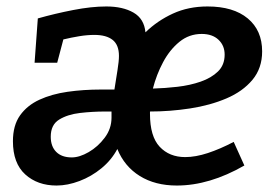

<svg xmlns="http://www.w3.org/2000/svg" viewBox="-20 -563 843 594"><path d="M736 -51Q628 11 527 11Q460 11 412.5 -18.5Q365 -48 343 -102Q325 -68 294 -42.5Q263 -17 226 -3Q189 11 155 11Q96 11 58 -23.5Q20 -58 20 -126Q20 -175 42 -206Q64 -237 102 -254.5Q140 -272 189 -279Q238 -286 292 -286H334Q339 -318 343.5 -346Q348 -374 348 -390Q348 -424 328.5 -439.5Q309 -455 272 -455Q250 -455 225.5 -451Q201 -447 176 -441L157 -369H87L97 -506Q150 -521 206.5 -532Q263 -543 309 -543Q360 -543 393 -524Q426 -505 430 -463Q467 -499 515 -521Q563 -543 622 -543Q702 -543 746.5 -506Q791 -469 791 -404Q791 -352 761 -316Q731 -280 680.5 -258.5Q630 -237 568 -227.5Q506 -218 444 -218Q444 -215 444 -211Q444 -141 474 -109Q504 -77 553 -77Q585 -77 623 -89.5Q661 -102 703 -124ZM604 -458Q565 -458 535 -433.5Q505 -409 484.5 -370.5Q464 -332 453 -289Q490 -290 529 -294.5Q568 -299 601 -310.5Q634 -322 654.5 -342Q675 -362 675 -394Q675 -422 656 -440Q637 -458 604 -458ZM202 -76Q226 -76 254.5 -92.5Q283 -109 304 -137Q325 -165 325 -199Q325 -208 325 -218H306Q266 -218 227.5 -213.5Q189 -209 163 -193Q137 -177 137 -140Q137 -110 154 -93Q171 -76 202 -76Z"/></svg>

Font: Bitter SemiBold
Style: Italic
Weight: 600
Italic angle: -9°
Designer: Sol Matas, and Bitter project Authors
Foundry: Sol Matas
Version: Version 2.001